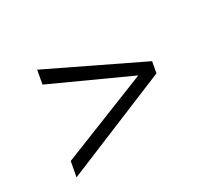

<svg xmlns="http://www.w3.org/2000/svg" viewBox="-92 -675 771 709"><g transform="rotate(-30 293.5 -320.5)"><path d="M439.9 -323.7 116.7 -471.2 127 -528.8 510.3 -343.8 502 -296.9 54.2 -111.8 65.9 -174.8Z"/></g></svg>

Font: TypoPRO Roboto Mono
Style: Italic
Weight: 300
Designer: Google
Version: Version 2.000986; 2015; ttfautohint (v1.3)